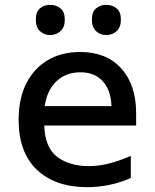

<svg xmlns="http://www.w3.org/2000/svg" viewBox="-20 -764 640 794"><path d="M341 10Q208 10 132.5 -62Q57 -134 57 -269Q57 -356 88.5 -418.5Q120 -481 177 -515Q234 -549 312 -549Q420 -549 481.5 -481Q543 -413 543 -295V-245H163Q166 -153 217 -115Q268 -77 348 -77Q390 -77 433 -88.5Q476 -100 521 -119V-28Q476 -8 430 1Q384 10 341 10ZM441 -325Q439 -390 405.5 -427.5Q372 -465 313 -465Q252 -465 213 -427.5Q174 -390 165 -325ZM419 -619Q395 -619 377.5 -635Q360 -651 360 -683Q360 -715 377.5 -729.5Q395 -744 419 -744Q444 -744 462 -729.5Q480 -715 480 -683Q480 -651 462 -635Q444 -619 419 -619ZM187 -619Q163 -619 145.5 -635Q128 -651 128 -683Q128 -715 145.5 -729.5Q163 -744 187 -744Q212 -744 230 -729.5Q248 -715 248 -683Q248 -651 230 -635Q212 -619 187 -619Z"/></svg>

Font: Noto Sans Mono Medium
Style: Regular
Weight: 500
Designer: Monotype Design Team
Foundry: Monotype Imaging Inc.
Version: Version 2.014